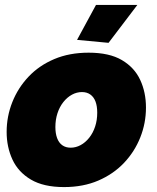

<svg xmlns="http://www.w3.org/2000/svg" viewBox="-20 -750 636 780"><path d="M240 10Q157 10 105.5 -20.5Q54 -51 30.5 -102Q7 -153 7 -214Q7 -277 30 -335Q53 -393 96 -438.5Q139 -484 200.5 -510Q262 -536 340 -536Q424 -536 475 -506Q526 -476 549.5 -425.5Q573 -375 573 -313Q573 -250 550 -192Q527 -134 484 -88.5Q441 -43 379.5 -16.5Q318 10 240 10ZM267 -150Q288 -150 307.5 -160.5Q327 -171 342.5 -190.5Q358 -210 366.5 -236Q375 -262 375 -292Q375 -319 368 -337.5Q361 -356 347 -366Q333 -376 313 -376Q292 -376 272.5 -365.5Q253 -355 237.5 -335.5Q222 -316 213.5 -290Q205 -264 205 -234Q205 -208 212 -189Q219 -170 233 -160Q247 -150 267 -150ZM421 -576 293 -588 370 -730H538Z"/></svg>

Font: Raleway Thin Black
Style: Italic
Weight: 900
Italic angle: -12°
Version: Version 4.026